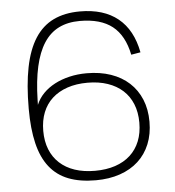

<svg xmlns="http://www.w3.org/2000/svg" viewBox="-53 -784 773 849"><g transform="rotate(-5 333.5 -360.0)"><path d="M338.5 15Q268 15 217.2 -4.8Q166.5 -24.5 133.8 -66Q101 -107.5 85.5 -172Q70 -236.5 70 -326Q70 -432 85.5 -509.2Q101 -586.5 133.2 -636.8Q165.5 -687 215.2 -711Q265 -735 333 -735Q438 -735 501.5 -683.5Q565 -632 584 -531.5L542.5 -524.5Q525 -611 473 -652Q421 -693 328.5 -693Q275 -693 235.2 -673.2Q195.5 -653.5 169 -612.5Q142.5 -571.5 128.5 -509Q114.5 -446.5 112.5 -361L112 -339.5Q123.5 -367.5 145.2 -389.8Q167 -412 196.5 -427.5Q226 -443 262 -451.5Q298 -460 338.5 -460Q398 -460 445.8 -443.5Q493.5 -427 527 -396.2Q560.5 -365.5 578.8 -321.5Q597 -277.5 597 -222.5Q597 -167.5 579 -123.5Q561 -79.5 527.5 -48.8Q494 -18 446 -1.5Q398 15 338.5 15ZM338.5 -27Q388.5 -27 428.2 -40.2Q468 -53.5 495.5 -78.8Q523 -104 537.5 -140.2Q552 -176.5 552 -222.5Q552 -268.5 537.2 -304.8Q522.5 -341 495 -366Q467.5 -391 428 -404.5Q388.5 -418 338.5 -418Q288.5 -418 249 -404.5Q209.5 -391 182 -366Q154.5 -341 140 -304.8Q125.5 -268.5 125.5 -222.5Q125.5 -176.5 140 -140.2Q154.5 -104 182 -78.8Q209.5 -53.5 249 -40.2Q288.5 -27 338.5 -27Z"/></g></svg>

Font: Vela Sans ExtLt
Style: Regular
Weight: 200
Designer: Principal design: Mikhail Sharanda - project Manrope.
Design modification: Ravid Balaliev
Foundry: Mikhail Sharanda
Version: Version 1.001